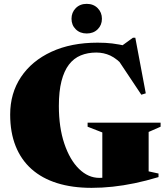

<svg xmlns="http://www.w3.org/2000/svg" viewBox="-20 -936 848 972"><path d="M732.5 -68.5 782.5 -57.5V-39.5Q719.5 -20.5 661.8 -8.5Q604 3.5 550.2 9.2Q496.5 15 443.5 15Q345.5 15 269 -9Q192.5 -33 139.5 -80.2Q86.5 -127.5 59 -196.8Q31.5 -266 31.5 -356Q31.5 -464 86.2 -546Q141 -628 240.5 -674Q340 -720 474 -720Q515.5 -720 548.2 -716Q581 -712 625.5 -702L573 -687L653 -745H665L718 -463.5L695.5 -456.5L562.5 -656L612.5 -595.5Q571.5 -639.5 538.2 -654.8Q505 -670 467.5 -670Q424 -670 388.8 -655.5Q353.5 -641 329 -609Q304.5 -577 291.2 -525.2Q278 -473.5 278 -399.5Q278 -290.5 305.8 -208.5Q333.5 -126.5 380 -81Q426.5 -35.5 483 -35.5Q498.5 -35.5 512.8 -37.8Q527 -40 540.8 -44.5Q554.5 -49 568 -56L498 -3.5V-265.5L423.5 -294.5V-315H793V-294.5L732.5 -268ZM419 -766.5Q385 -766.5 363.5 -787.8Q342 -809 342 -841Q342 -873 363.5 -894.8Q385 -916.5 419 -916.5Q453 -916.5 474.5 -894.8Q496 -873 496 -841Q496 -809 474.5 -787.8Q453 -766.5 419 -766.5Z"/></svg>

Font: Newsreader 60pt ExtraBold
Style: Regular
Weight: 800
Designer: Hugues Gentile
Foundry: Production Type
Version: Version 1.003